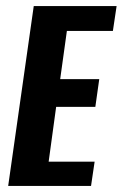

<svg xmlns="http://www.w3.org/2000/svg" viewBox="-20 -611 403 631"><path d="M6.9 0 90.9 -591H363.2L351 -509.3H199.8L177.8 -351H306.2L293.3 -259.7H164.5L139.9 -79.7H291L279.2 0Z"/></svg>

Font: Alumni Sans SC Thin
Style: Italic
Weight: 100
Italic angle: -8°
Designer: Robert E. Leuschke
Foundry: Robert E. Leuschke
Version: Version 1.016